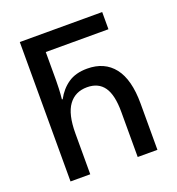

<svg xmlns="http://www.w3.org/2000/svg" viewBox="-130 -819 851 924"><g transform="rotate(-20 295.5 -357.0)"><path d="M74 0V-714H496V-626H175V-482Q175 -465 174 -439Q173 -413 170 -385H174Q198 -430 236.5 -456.5Q275 -483 334 -483Q423 -483 471 -421.5Q519 -360 519 -237V0H418V-231Q418 -318 389.5 -358.5Q361 -399 303 -399Q242 -399 208.5 -353Q175 -307 175 -209V0Z"/></g></svg>

Font: Noto Sans Georgian Condensed Medium
Style: Regular
Weight: 500
Width: 3
Designer: Monotype Design Team, Akaki Razmadze
Foundry: Google LLC
Version: Version 2.005; ttfautohint (v1.8.4.7-5d5b)